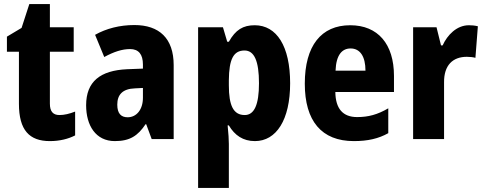

<svg xmlns="http://www.w3.org/2000/svg" viewBox="-20 -683 2381 943"><path d="M272 -118C240 -118 225 -136 225 -174V-429H342V-549H225V-663H124L86 -546L14 -503V-429H73V-173C73 -44 124 10 225 10C274 10 316 -1 349 -18V-135C321 -124 296 -118 272 -118Z M640 -560C568 -560 502 -543 447 -512L492 -403C540 -429 580 -442 619 -442C661 -442 682 -416 682 -366V-346L604 -343C473 -337 403 -283 403 -166C403 -67 450 10 544 10C618 10 657 -16 695 -73H698L725 0H833V-363C833 -495 762 -560 640 -560ZM643 -249 682 -251V-203C682 -144 650 -107 607 -107C575 -107 556 -125 556 -169C556 -218 582 -247 643 -249Z M1231 -559C1174 -559 1137 -537 1104 -478H1096L1075 -549H953V240H1104V24C1104 2 1102 -27 1098 -67H1104C1133 -18 1174 10 1232 10C1337 10 1405 -94 1405 -274C1405 -456 1339 -559 1231 -559ZM1181 -435C1229 -435 1252 -383 1252 -274C1252 -169 1229 -118 1182 -118C1126 -118 1104 -165 1104 -264V-289C1105 -391 1126 -435 1181 -435Z M1700 -559C1558 -559 1477 -459 1477 -272C1477 -89 1559 10 1718 10C1786 10 1839 -2 1887 -29V-151C1834 -120 1789 -108 1734 -108C1664 -108 1628 -149 1627 -231H1915V-310C1915 -467 1836 -559 1700 -559ZM1702 -445C1749 -445 1775 -405 1775 -336H1628C1631 -415 1661 -445 1702 -445Z M2283 -559C2223 -559 2177 -511 2154 -460H2146L2124 -549H2009V0H2161V-278C2160 -363 2204 -404 2273 -404C2288 -404 2305 -402 2315 -399L2327 -554C2311 -558 2296 -559 2283 -559Z"/></svg>

Font: Noto Sans Gurmukhi UI Condensed ExtraBold
Style: Regular
Weight: 800
Width: 3
Designer: Jelle Bosma - Monotype Design Team
Foundry: Monotype Imaging Inc.
Version: Version 2.004